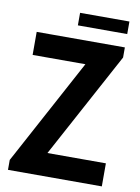

<svg xmlns="http://www.w3.org/2000/svg" viewBox="-90 -874 681 935"><g transform="rotate(10 250.5 -407.0)"><path d="M229 -752V-814H473V-752ZM16 0V-49L298 -572H37V-686H473V-636L191 -114H480V0Z"/></g></svg>

Font: AXENEO7
Style: Regular
Weight: 400
Designer: Hector Gatti, Simon Guibord
Foundry: Omnibus-Type, Jean-Christophe Thérien
Version: Version 1.000